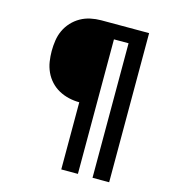

<svg xmlns="http://www.w3.org/2000/svg" viewBox="-109 -825 819 914"><g transform="rotate(15 300.0 -367.5)"><path d="M277 0V-331Q251 -331 225 -337Q199 -343 176 -355.5Q153 -368 135 -387.5Q117 -407 106 -431Q95 -455 91 -481Q87 -507 87 -533Q87 -559 91 -585.5Q95 -612 106 -635.5Q117 -659 135 -678.5Q153 -698 176 -711Q199 -724 225 -729.5Q251 -735 277 -735H513V0H431V-663H359V0Z"/></g></svg>

Font: Iosevka HT Medium Extended
Style: Regular
Weight: 500
Width: 7
Monospace: yes
Designer: Belleve Invis
Foundry: Belleve Invis
Version: Version 32.3.0; ttfautohint (v1.8.4)